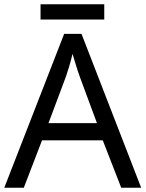

<svg xmlns="http://www.w3.org/2000/svg" viewBox="-20 -875 679 895"><path d="M545 0 459 -221H176L91 0H0L279 -717H360L638 0ZM352 -517Q349 -525 342 -546Q335 -567 328.5 -589.5Q322 -612 318 -624Q311 -593 302 -563.5Q293 -534 287 -517L206 -301H432ZM466 -855V-784H169V-855Z"/></svg>

Font: Noto Sans Rejang
Style: Regular
Weight: 400
Designer: Monotype Design Team
Foundry: Monotype Imaging Inc.
Version: Version 2.001; ttfautohint (v1.8.4.7-5d5b)